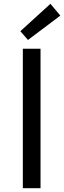

<svg xmlns="http://www.w3.org/2000/svg" viewBox="-20 -989 337 1009"><path d="M100 0H193V-733H100ZM127 -779 297 -907 245 -969 87 -825Z"/></svg>

Font: Squished Noto Sans CJK JP Regular
Style: Regular
Weight: 400
Designer: Ryoko NISHIZUKA (kana & ideographs); Paul D. Hunt (Latin, Greek & Cyrillic); Wenlong ZHANG (bopomofo); Sandoll Communica
Foundry: Adobe Systems Incorporated
Version: Version 1.004;PS 1.004;hotconv 1.0.82;makeotf.lib2.5.63406